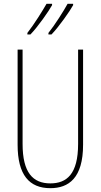

<svg xmlns="http://www.w3.org/2000/svg" viewBox="-20 -973 526 1003"><path d="M362 -946V-953H333C314 -918 267 -843 233 -801V-793H249C287 -832 346 -916 362 -946ZM252 -946V-953H223C203 -918 159 -847 123 -801V-793H139C177 -832 236 -916 252 -946ZM414 -217V-714H388V-221C388 -63 328 -15 243 -15C152 -15 98 -71 98 -221V-714H72V-217C72 -59 133 10 243 10C338 10 414 -42 414 -217Z"/></svg>

Font: Noto Sans Khmer UI ExtraCondensed Thin
Style: Regular
Weight: 100
Width: 2
Designer: Danh Hong and the Monotype Design Team
Foundry: Monotype Imaging Inc.
Version: Version 2.002